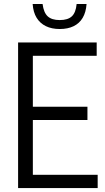

<svg xmlns="http://www.w3.org/2000/svg" viewBox="-20 -956 536 976"><path d="M72 0V-740H471.5V-672.5H147V-67.5H476.5V0ZM130.5 -346V-413.5H424.5V-346ZM283.5 -808.5Q243 -808.5 213.2 -823Q183.5 -837.5 166.2 -865.5Q149 -893.5 146 -935.5H196.5Q202 -892 222.5 -873Q243 -854 283.5 -854Q325 -854 345.2 -873Q365.5 -892 369.5 -935.5H420Q417 -893.5 400.2 -865.2Q383.5 -837 354 -822.8Q324.5 -808.5 283.5 -808.5Z"/></svg>

Font: Encode Sans SC Condensed
Style: Regular
Weight: 400
Width: 3
Designer: Multiple Designers
Foundry: Impallari Type
Version: Version 3.002